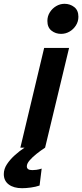

<svg xmlns="http://www.w3.org/2000/svg" viewBox="-90 -776 432 1009"><path d="M26 213Q-18 213 -44 193.5Q-70 174 -70 139Q-70 112 -53.5 87Q-37 62 -12 39.5Q13 17 39 0H17L142 -524H273L147 0Q124 15 102 32.5Q80 50 65.5 67Q51 84 51 98Q51 108 58 113Q65 118 80 118Q89 118 101 116.5Q113 115 129 110L118 199Q98 206 72.5 209.5Q47 213 26 213ZM231 -598Q202 -598 180.5 -615Q159 -632 159 -666Q159 -691 172 -711.5Q185 -732 205.5 -744Q226 -756 249 -756Q278 -756 300 -739Q322 -722 322 -688Q322 -663 309 -642.5Q296 -622 275.5 -610Q255 -598 231 -598Z"/></svg>

Font: Ubuntu Sans
Style: Bold Italic
Weight: 700
Italic angle: -13.5°
Designer: Dalton Maag Ltd
Foundry: Dalton Maag Ltd
Version: Version 1.006